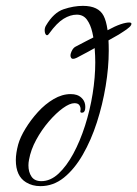

<svg xmlns="http://www.w3.org/2000/svg" viewBox="-20 -624 468 655"><path d="M118 11Q90 11 69 -2Q34 -23 34 -78Q34 -101 42 -131Q49 -156 67 -185.5Q85 -215 109.5 -242Q134 -269 163 -286Q192 -303 221 -303Q233 -303 242 -300Q254 -296 262.5 -285.5Q271 -275 271 -259Q271 -242 262.5 -240Q254 -238 254 -244Q254 -246 254.5 -248Q255 -250 255 -251Q255 -259 250.5 -265.5Q246 -272 234 -272Q218 -272 194.5 -255Q171 -238 146.5 -209.5Q122 -181 103.5 -147Q85 -113 79 -79Q78 -74 77.5 -69.5Q77 -65 77 -60Q77 -37 87.5 -21.5Q98 -6 121 -6Q152 -6 179.5 -31.5Q207 -57 230 -99.5Q253 -142 270 -195Q287 -248 296 -304Q305 -360 305 -411Q305 -432 303 -459.5Q301 -487 295 -513.5Q289 -540 276.5 -557Q264 -574 242 -574Q220 -574 197 -560Q174 -546 148 -510Q142 -501 137.5 -505Q133 -509 132.5 -519Q132 -529 137 -537Q163 -581 197 -592.5Q231 -604 263 -604Q316 -604 333.5 -570Q351 -536 351 -451Q351 -394 340.5 -330.5Q330 -267 310.5 -206.5Q291 -146 262.5 -96.5Q234 -47 198 -18Q162 11 118 11ZM242 -427Q226 -419 222 -428Q218 -435 224 -448.5Q230 -462 240 -466Q249 -471 273.5 -483.5Q298 -496 325.5 -510Q353 -524 371 -533Q393 -543 409 -546Q425 -549 428 -545Q430 -539 421 -531Q412 -523 400.5 -516Q389 -509 385 -506Q364 -494 335.5 -478Q307 -462 281.5 -448Q256 -434 242 -427Z"/></svg>

Font: Allura
Style: Regular
Weight: 400
Designer: Robert E. Leuschke
Foundry: Robert E. Leuschke
Version: Version 1.110